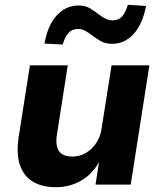

<svg xmlns="http://www.w3.org/2000/svg" viewBox="-20 -771 673 802"><path d="M213 11Q156 11 117 -12.5Q78 -36 62.5 -84Q47 -132 59 -205L105 -498H263L218 -210Q213 -181 218 -159.5Q223 -138 239 -127.5Q255 -117 282 -117Q313 -117 338.5 -132Q364 -147 381.5 -173Q399 -199 404 -232L446 -498H604L526 0H379L394 -97H395Q367 -44 319 -16.5Q271 11 213 11ZM242 -585 166 -589Q179 -665 217 -706.5Q255 -748 308 -748Q337 -748 357 -735.5Q377 -723 394 -710Q407 -700 420.5 -693Q434 -686 450 -686Q476 -686 490.5 -703Q505 -720 514 -751L590 -746Q576 -671 538.5 -629.5Q501 -588 448 -588Q420 -588 399.5 -600Q379 -612 362 -625Q348 -636 335 -643Q322 -650 306 -650Q281 -650 266 -633.5Q251 -617 242 -585Z"/></svg>

Font: Nunito Sans 9pt ExtraBold
Style: Italic
Weight: 800
Italic angle: -9°
Version: Version 3.101;gftools[0.9.27]